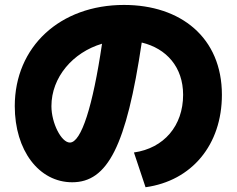

<svg xmlns="http://www.w3.org/2000/svg" viewBox="-20 -746 978 793"><path d="M533.2 -116.2 581.1 27.3C772.5 1 896.5 -148.4 896.5 -354.5C896.5 -590.8 726.6 -725.6 492.2 -725.6C227.5 -725.6 41 -552.7 41 -307.6C41 -125 140.6 6.8 278.3 6.8C424.3 6.8 502 -143.1 565.4 -570.3C667.5 -545.9 736.3 -468.8 736.3 -354.5C736.3 -226.6 657.2 -133.8 533.2 -116.2ZM192.4 -307.6C192.4 -426.8 280.8 -529.8 401.4 -565.4C363.3 -306.2 315.4 -157.2 268.6 -157.2C233.4 -157.2 192.4 -237.3 192.4 -307.6Z"/></svg>

Font: Pretendard Black
Style: Regular
Weight: 900
Designer: Base glyphs from Inter by Rasmus Andersson; Hangeul glyphs from Noto Sans CJK(Source Han Sans) by Jang Soo-young and Kan
Foundry: Kil Hyung-jin
Version: Version 1.309;Glyphs 3.2 (3225)